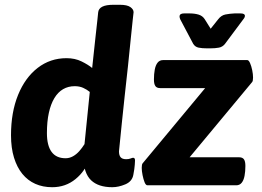

<svg xmlns="http://www.w3.org/2000/svg" viewBox="-20 -774 1094 802"><path d="M481 -754Q511 -754 524.5 -744.5Q538 -735 538 -723Q538 -723 534.5 -692Q531 -661 526 -610Q521 -559 514.5 -497.5Q508 -436 501 -374.5Q494 -313 489 -261Q484 -209 480.5 -176.5Q477 -144 477 -142Q477 -125 484 -117Q491 -109 507 -109Q518 -109 525.5 -112Q533 -115 536 -115Q544 -115 544 -104Q544 -102 543 -86Q542 -70 537 -44Q532 -16 503.5 -4Q475 8 449 8Q391 8 360.5 -21Q330 -50 328 -116V-126L352 -109Q337 -60 295.5 -26Q254 8 198 8Q159 8 127.5 -6Q96 -20 73.5 -47.5Q51 -75 38.5 -115.5Q26 -156 26 -209Q26 -305 55.5 -377.5Q85 -450 137.5 -490.5Q190 -531 258 -531Q293 -531 320.5 -517.5Q348 -504 365 -490Q372 -559 378 -611Q384 -663 387 -692.5Q390 -722 390 -722Q393 -754 453 -754ZM292 -414Q265 -414 243.5 -401.5Q222 -389 207 -364Q192 -339 184 -302.5Q176 -266 176 -218Q176 -166 195.5 -139.5Q215 -113 254 -113Q270 -113 284.5 -121Q299 -129 311 -142.5Q323 -156 333 -172L355 -390Q343 -400 327.5 -407Q312 -414 292 -414ZM1013 -523Q1019 -523 1024.5 -510.5Q1030 -498 1033.5 -481Q1037 -464 1037 -450Q1037 -435 1033 -431L772 -117H979Q993 -117 999 -108.5Q1005 -100 1005 -81Q1005 -58 1001.5 -39.5Q998 -21 989.5 -10.5Q981 0 967 0H596Q589 0 584 -12.5Q579 -25 575.5 -42.5Q572 -60 572 -73Q572 -80 573 -85Q574 -90 576 -92L837 -406H649Q635 -406 629 -414.5Q623 -423 623 -442Q623 -465 626.5 -483.5Q630 -502 638.5 -512.5Q647 -523 661 -523ZM984 -718Q1003 -718 1003 -708Q1003 -701 996 -693L920 -591Q910 -578 894.5 -575Q879 -572 857 -572H846Q824 -572 809.5 -575Q795 -578 787 -591L733 -693Q730 -700 730 -705Q730 -718 749 -718H771Q793 -718 809.5 -713Q826 -708 835 -694L860 -654L891 -693Q904 -710 921.5 -713.5Q939 -717 960 -718Z"/></svg>

Font: Asap VF Beta
Style: Italic
Weight: 400
Italic angle: -6°
Designer: Pablo Cosgaya
Foundry: Pablo Cosgaya
Version: Version 1.007